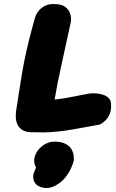

<svg xmlns="http://www.w3.org/2000/svg" viewBox="-20 -670 587 970"><path d="M155 -2Q118 0 98 -10.5Q78 -21 69.5 -38.5Q61 -56 60 -74.5Q59 -93 61 -107Q70 -165 77 -210Q84 -255 90.5 -294.5Q97 -334 105.5 -375Q114 -416 126 -465Q138 -514 156 -578Q156 -578 160 -589.5Q164 -601 176 -616Q188 -631 209.5 -641.5Q231 -652 265 -649Q296 -647 312 -633.5Q328 -620 333.5 -604Q339 -588 339 -576Q339 -564 339 -564Q313 -442 291 -344.5Q269 -247 256 -167Q291 -171 317.5 -175.5Q344 -180 371.5 -186Q399 -192 436 -198Q436 -198 446 -198.5Q456 -199 471.5 -197.5Q487 -196 502 -191Q517 -186 528.5 -175Q540 -164 541 -145Q543 -116 535 -96Q527 -76 515 -64Q503 -52 494 -46.5Q485 -41 485 -41Q434 -32 392 -24Q350 -16 312.5 -10.5Q275 -5 236.5 -2.5Q198 0 155 -2ZM186 275Q168 269 159.5 258Q151 247 149 235.5Q147 224 148 216.5Q149 209 149 209L162 176Q147 149 155.5 121Q164 93 188 72Q212 51 243 46Q282 44 305 54Q328 64 338.5 80Q349 96 351.5 112Q354 128 353 140Q348 162 336 186Q324 210 307.5 229.5Q291 249 274 259Q274 259 262 266.5Q250 274 230 278.5Q210 283 186 275Z"/></svg>

Font: Sour Gummy Black
Style: Italic
Weight: 900
Italic angle: -11.3°
Designer: Stefie Justprince
Foundry: Eifetstype
Version: Version 1.000